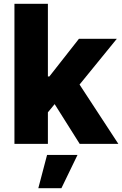

<svg xmlns="http://www.w3.org/2000/svg" viewBox="-20 -747 634 997"><path d="M55 -727.3H228.7V-350.1H236.5L389.9 -545.5H586.6L393.1 -307.9L594.5 0H393.8L263.8 -206.3L228.7 -163.7V0H55ZM179 230.1 224.4 57.5H382.5L299 230.1Z"/></svg>

Font: Inter P Extra Bold
Style: Regular
Weight: 800
Designer: Rasmus Andersson
Foundry: rsms
Version: Version 3.018;git-588b23468